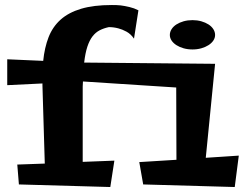

<svg xmlns="http://www.w3.org/2000/svg" viewBox="-20 -730 975 764"><path d="M930.2 -110.8 914.1 14.2 549.8 3.9 534.2 -85 682.1 -94.2 681.2 -381.8 310.1 -405.8Q309.1 -396 309.1 -385.7Q309.1 -375.5 309.1 -365.2V-85.9L435.1 -90.8L418.9 14.2L55.2 3.9L48.8 -75.2L158.2 -79.1L148.9 -390.1V-397.9L8.8 -391.1V-494.1L151.9 -487.8Q157.2 -540.5 173.3 -582Q189.5 -623.5 221.2 -651.9Q252.9 -680.2 302.7 -695.1Q352.5 -710 424.8 -710Q441.9 -710.4 460.4 -708.5Q476.1 -706.5 494.9 -702.1Q513.7 -697.8 530.8 -689L513.2 -576.2Q500.5 -594.7 483.4 -604Q466.3 -613.3 450.7 -617.2Q432.1 -622.1 413.1 -622.1Q392.6 -617.7 376.5 -609.4Q360.4 -601.1 348.1 -585.2Q335.9 -569.3 327.6 -544.2Q319.3 -519 314.9 -481L835.9 -476.1L798.8 -102.1ZM835.9 -590.8Q835.9 -579.1 828.9 -568.6Q821.8 -558.1 809.6 -550.3Q797.4 -542.5 781 -537.8Q764.6 -533.2 746.1 -533.2Q727.1 -533.2 710.7 -537.8Q694.3 -542.5 682.1 -550.3Q669.9 -558.1 662.8 -568.6Q655.8 -579.1 655.8 -590.8Q655.8 -603 662.8 -614Q669.9 -625 682.1 -632.8Q694.3 -640.6 710.7 -645.3Q727.1 -649.9 746.1 -649.9Q764.6 -649.9 781 -645.3Q797.4 -640.6 809.6 -632.8Q821.8 -625 828.9 -614Q835.9 -603 835.9 -590.8Z"/></svg>

Font: Peralta
Style: Regular
Weight: 400
Designer: Astigmatic (AOETI)
Foundry: Astigmatic (AOETI)
Version: Version 1.000